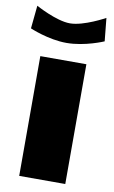

<svg xmlns="http://www.w3.org/2000/svg" viewBox="-124 -775 488 821"><g transform="rotate(10 120.0 -365.0)"><path d="M120 -680C60 -680 -30 -730 -30 -730L-40 -630C-40 -630 40 -595 120 -595C200 -595 280 -630 280 -630L270 -730C270 -730 180 -680 120 -680ZM20 -520V0H220V-520Z"/></g></svg>

Font: MikodacsPCS
Style: Regular
Weight: 900
Designer: gluk (gluksza@wp.pl)
Foundry: gluk (gluksza@wp.pl)
Version: Version 0.27